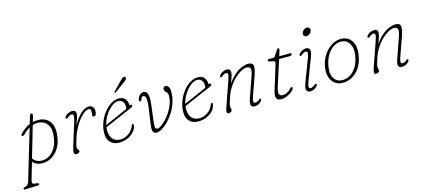

<svg xmlns="http://www.w3.org/2000/svg" viewBox="-119 -1262 4617 2085"><g transform="rotate(-15 2189.0 -219.0)"><path d="M106.5 -344Q93 -330.5 82.5 -335Q75 -338.5 75.2 -346Q75.5 -353.5 82 -360Q139 -417 193.5 -440L219.5 -527.5Q225 -545.5 240 -545.5Q258 -545.5 247 -507.5L231 -452Q265.5 -460 305 -457.5Q384 -452 423.5 -393Q463 -334 447 -224.5Q436 -148.5 399.2 -94.8Q362.5 -41 310.8 -14.5Q259 12 202 7.5Q141 2.5 111 -39.5L56 149Q51.5 165.5 50 180Q48.5 194.5 72.5 198.5L104 203Q122 204.5 122 215.5Q122 227.5 105.5 228.5L-39.5 233.5Q-53.5 234.5 -53.5 224Q-53.5 213.5 -44 211.5Q-16.5 205.5 -4.5 194.2Q7.5 183 14.5 160L182.5 -404Q146 -383.5 106.5 -344ZM208.5 -22Q253 -18 294.5 -39.8Q336 -61.5 366.5 -109.2Q397 -157 408 -230Q422.5 -323 389.2 -373Q356 -423 297.5 -428.5Q257.5 -432 222 -421L120 -72Q147 -27.5 208.5 -22Z M591 -392.5Q586.5 -395 586 -401Q585.5 -407 589.5 -413.5Q600 -431 624.8 -444Q649.5 -457 673 -457Q715 -457 715 -417.5Q715 -394.5 703.5 -360.8Q692 -327 679 -293Q703 -338.5 733 -375.8Q763 -413 795.8 -435Q828.5 -457 861.5 -457Q890.5 -457 904.5 -439Q918.5 -421 918.5 -392Q918.5 -338 887 -338Q872.5 -338 872.5 -358.5Q872.5 -365.5 874.8 -374Q877 -382.5 877 -394Q877 -410 871.2 -420Q865.5 -430 851 -430Q821.5 -430 781.8 -393.8Q742 -357.5 704 -295.2Q666 -233 641.5 -155Q629 -115 623.8 -94Q618.5 -73 618.5 -60Q618.5 -48 628.5 -36.8Q638.5 -25.5 638.5 -18Q638.5 -7.5 626.2 0.2Q614 8 600.5 8Q579 8 575 -13Q571 -34 587.5 -87L664.5 -334Q679 -380 678.8 -401Q678.5 -422 658 -422Q639.5 -422 615.5 -403.5Q608 -397.5 602.2 -393.5Q596.5 -389.5 591 -392.5Z M1281 -136Q1281 -105.5 1256 -72.2Q1231 -39 1185.8 -15.8Q1140.5 7.5 1080 7.5Q1018.5 7.5 983.2 -29.5Q948 -66.5 948 -130Q948 -191 969.5 -249.2Q991 -307.5 1027 -354.5Q1063 -401.5 1107.5 -429.5Q1152 -457.5 1198 -457.5Q1243.5 -457.5 1267.2 -429.8Q1291 -402 1291 -362Q1291 -352.5 1303 -356Q1319 -361.5 1319 -344Q1319 -332.5 1304 -326Q1267.5 -310.5 1220.2 -290Q1173 -269.5 1125.8 -249Q1078.5 -228.5 1041.2 -212.2Q1004 -196 988 -189Q986 -174 986 -160Q986 -89 1017.5 -55.8Q1049 -22.5 1100 -22.5Q1150.5 -22.5 1195 -52.5Q1239.5 -82.5 1261 -140Q1265 -151 1272 -151Q1281 -151 1281 -136ZM1182 -431.5Q1156 -431.5 1127 -413.5Q1098 -395.5 1070.5 -364.8Q1043 -334 1022.2 -294.8Q1001.5 -255.5 992 -213.5Q1010 -221.5 1041 -235Q1072 -248.5 1109 -264.8Q1146 -281 1182.8 -297.2Q1219.5 -313.5 1249 -326.5Q1251 -337.5 1251 -355Q1251 -390 1232.2 -410.8Q1213.5 -431.5 1182 -431.5ZM1264.5 -634Q1282 -652 1293.8 -661.8Q1305.5 -671.5 1317.5 -669Q1326.5 -667 1329.5 -659.8Q1332.5 -652.5 1329 -643.5Q1325 -634 1314.5 -625.2Q1304 -616.5 1291 -607L1182.5 -528.5Q1175 -523.5 1171 -528Q1168.5 -530.5 1170.5 -534.5Q1172.5 -538.5 1175.5 -542Z M1456.5 -44Q1456.5 -64.5 1461.5 -103.5Q1466.5 -142.5 1473.5 -187.8Q1480.5 -233 1486 -273.5Q1491.5 -314 1492 -337Q1493 -377 1485.2 -395Q1477.5 -413 1459 -413Q1446.5 -413 1442 -404.2Q1437.5 -395.5 1435 -385.5Q1429 -366 1419.5 -366Q1404.5 -366 1404.5 -381.5Q1404.5 -394 1413 -411.2Q1421.5 -428.5 1437.8 -441.8Q1454 -455 1478 -455Q1504 -455 1516.2 -426.5Q1528.5 -398 1526 -346.5Q1525 -325 1520.2 -285.8Q1515.5 -246.5 1509.8 -202.5Q1504 -158.5 1499.8 -120.8Q1495.5 -83 1495.5 -65Q1495.5 -32 1521.5 -32Q1537 -32 1562.8 -49.2Q1588.5 -66.5 1617.8 -97Q1647 -127.5 1673.2 -167.5Q1699.5 -207.5 1716 -253.5Q1732.5 -299.5 1732.5 -347Q1732.5 -364.5 1728.5 -372.8Q1724.5 -381 1716.5 -388Q1694.5 -407.5 1694.5 -428Q1694.5 -438.5 1702.8 -447.8Q1711 -457 1723.5 -457Q1742.5 -457 1755.5 -437.8Q1768.5 -418.5 1768.5 -378Q1768.5 -317 1749.5 -259.8Q1730.5 -202.5 1699.5 -154Q1668.5 -105.5 1632.5 -69Q1596.5 -32.5 1561.8 -12.2Q1527 8 1500.5 8Q1480.5 8 1468.5 -5.8Q1456.5 -19.5 1456.5 -44Z M2169.5 -136Q2169.5 -105.5 2144.5 -72.2Q2119.5 -39 2074.2 -15.8Q2029 7.5 1968.5 7.5Q1907 7.5 1871.8 -29.5Q1836.5 -66.5 1836.5 -130Q1836.5 -191 1858 -249.2Q1879.5 -307.5 1915.5 -354.5Q1951.5 -401.5 1996 -429.5Q2040.5 -457.5 2086.5 -457.5Q2132 -457.5 2155.8 -429.8Q2179.5 -402 2179.5 -362Q2179.5 -352.5 2191.5 -356Q2207.5 -361.5 2207.5 -344Q2207.5 -332.5 2192.5 -326Q2156 -310.5 2108.8 -290Q2061.5 -269.5 2014.2 -249Q1967 -228.5 1929.8 -212.2Q1892.5 -196 1876.5 -189Q1874.5 -174 1874.5 -160Q1874.5 -89 1906 -55.8Q1937.5 -22.5 1988.5 -22.5Q2039 -22.5 2083.5 -52.5Q2128 -82.5 2149.5 -140Q2153.5 -151 2160.5 -151Q2169.5 -151 2169.5 -136ZM2070.5 -431.5Q2044.5 -431.5 2015.5 -413.5Q1986.5 -395.5 1959 -364.8Q1931.5 -334 1910.8 -294.8Q1890 -255.5 1880.5 -213.5Q1898.5 -221.5 1929.5 -235Q1960.5 -248.5 1997.5 -264.8Q2034.5 -281 2071.2 -297.2Q2108 -313.5 2137.5 -326.5Q2139.5 -337.5 2139.5 -355Q2139.5 -390 2120.8 -410.8Q2102 -431.5 2070.5 -431.5Z M2328.5 -392.5Q2324 -395 2323.5 -401Q2323 -407 2327 -413.5Q2339.5 -432.5 2364 -444.8Q2388.5 -457 2410.5 -457Q2434 -457 2443.2 -447Q2452.5 -437 2452.5 -418.5Q2452.5 -402.5 2445.8 -378Q2439 -353.5 2418.5 -297.5Q2457.5 -356.5 2499.5 -391.2Q2541.5 -426 2581 -441.5Q2620.5 -457 2651.5 -457Q2703.5 -457 2707.8 -420.8Q2712 -384.5 2686 -311L2610 -96Q2597.5 -60 2600.2 -44.5Q2603 -29 2620 -29Q2629.5 -29 2639.2 -32.8Q2649 -36.5 2661 -46Q2668 -52 2673 -56Q2678 -60 2684 -57Q2688.5 -55 2688.8 -48.8Q2689 -42.5 2686 -37Q2676 -18 2651.8 -5.2Q2627.5 7.5 2603.5 7.5Q2572 7.5 2563.5 -13.8Q2555 -35 2575 -91.5L2652.5 -313Q2674.5 -376.5 2667.2 -399.8Q2660 -423 2627 -423Q2599 -423 2562.8 -403.8Q2526.5 -384.5 2488.8 -348.8Q2451 -313 2418.5 -262.5Q2386 -212 2366 -149Q2351 -101 2347 -85.8Q2343 -70.5 2343 -62Q2343 -55.5 2346.5 -44.2Q2350 -33 2350 -21Q2350 -8 2338 -0.2Q2326 7.5 2310 7.5Q2294 7.5 2291.8 -9.2Q2289.5 -26 2305 -70L2401 -345.5Q2416 -389.5 2414.2 -405.8Q2412.5 -422 2394 -422Q2386 -422 2376 -417.8Q2366 -413.5 2353 -403.5Q2345.5 -398 2340 -393.8Q2334.5 -389.5 2328.5 -392.5Z M2931.5 -411 2882.5 -422Q2867.5 -425.5 2867.5 -437Q2867.5 -441.5 2872.8 -445.2Q2878 -449 2884.5 -449H2934.5Q2946.5 -449 2953.5 -460L2995 -524Q3002.5 -536 3012 -536Q3022 -536 3022 -523Q3022 -518 3020 -511Q3018 -504 3015 -495L3000.5 -449H3121.5Q3136.5 -449 3136.5 -438Q3136.5 -420 3106.5 -420H2991L2901.5 -141Q2880.5 -75.5 2889.2 -53.8Q2898 -32 2927 -32Q2956 -32 2979.5 -43.8Q3003 -55.5 3026.5 -82Q3032.5 -89 3035.2 -90.5Q3038 -92 3042.5 -92Q3051.5 -92 3051.5 -82Q3051.5 -63.5 3027.8 -42.8Q3004 -22 2969.2 -7.2Q2934.5 7.5 2901 7.5Q2858 7.5 2848.8 -22.2Q2839.5 -52 2854.5 -100.5L2935.5 -363Q2943 -387 2943.2 -397.8Q2943.5 -408.5 2931.5 -411Z M3344.5 -582.5Q3326.5 -582.5 3316.8 -595.8Q3307 -609 3312 -627Q3317.5 -646.5 3334 -659.2Q3350.5 -672 3368.5 -672Q3387.5 -672 3396.8 -659.2Q3406 -646.5 3400.5 -627Q3395.5 -609 3379.5 -595.8Q3363.5 -582.5 3344.5 -582.5ZM3236 -103Q3219 -58 3222.2 -42Q3225.5 -26 3244 -26Q3258 -26 3285 -45.5Q3292 -51 3298 -55.2Q3304 -59.5 3310 -56.5Q3314.5 -54.5 3315 -48.2Q3315.5 -42 3311.5 -35.5Q3302 -21 3278 -7Q3254 7 3229 7Q3211.5 7 3199.2 -1.8Q3187 -10.5 3185.8 -32.8Q3184.5 -55 3199.5 -95L3294.5 -345.5Q3311 -388.5 3309 -405.8Q3307 -423 3288 -423Q3271.5 -423 3246.5 -403.5Q3240 -398.5 3234 -394Q3228 -389.5 3222 -392.5Q3217.5 -395 3217 -401Q3216.5 -407 3220.5 -413.5Q3232.5 -431.5 3257 -444.2Q3281.5 -457 3303 -457Q3329.5 -457 3341.5 -435.2Q3353.5 -413.5 3331 -354Z M3710 -457Q3782 -451 3817.2 -390.5Q3852.5 -330 3836.5 -237Q3822.5 -151.5 3783.5 -95.5Q3744.5 -39.5 3690.5 -13.5Q3636.5 12.5 3576 7.5Q3532 4 3499.5 -24.2Q3467 -52.5 3453.2 -101.5Q3439.5 -150.5 3451.5 -216Q3460.5 -266.5 3484.5 -311.5Q3508.5 -356.5 3543.5 -390.5Q3578.5 -424.5 3621 -442.8Q3663.5 -461 3710 -457ZM3588.5 -21Q3632.5 -18 3675.8 -40Q3719 -62 3752.5 -112Q3786 -162 3799.5 -242Q3813 -323 3782.8 -374.2Q3752.5 -425.5 3697.5 -429Q3649 -432.5 3605.8 -405.8Q3562.5 -379 3531.8 -328.2Q3501 -277.5 3488.5 -209Q3473 -123 3502 -74Q3531 -25 3588.5 -21Z M3985 -392.5Q3980.5 -395 3980 -401Q3979.5 -407 3983.5 -413.5Q3996 -432.5 4020.5 -444.8Q4045 -457 4067 -457Q4090.5 -457 4099.8 -447Q4109 -437 4109 -418.5Q4109 -402.5 4102.2 -378Q4095.5 -353.5 4075 -297.5Q4114 -356.5 4156 -391.2Q4198 -426 4237.5 -441.5Q4277 -457 4308 -457Q4360 -457 4364.2 -420.8Q4368.5 -384.5 4342.5 -311L4266.5 -96Q4254 -60 4256.8 -44.5Q4259.5 -29 4276.5 -29Q4286 -29 4295.8 -32.8Q4305.5 -36.5 4317.5 -46Q4324.5 -52 4329.5 -56Q4334.5 -60 4340.5 -57Q4345 -55 4345.2 -48.8Q4345.5 -42.5 4342.5 -37Q4332.5 -18 4308.2 -5.2Q4284 7.5 4260 7.5Q4228.5 7.5 4220 -13.8Q4211.5 -35 4231.5 -91.5L4309 -313Q4331 -376.5 4323.8 -399.8Q4316.5 -423 4283.5 -423Q4255.5 -423 4219.2 -403.8Q4183 -384.5 4145.2 -348.8Q4107.5 -313 4075 -262.5Q4042.5 -212 4022.5 -149Q4007.5 -101 4003.5 -85.8Q3999.5 -70.5 3999.5 -62Q3999.5 -55.5 4003 -44.2Q4006.5 -33 4006.5 -21Q4006.5 -8 3994.5 -0.2Q3982.5 7.5 3966.5 7.5Q3950.5 7.5 3948.2 -9.2Q3946 -26 3961.5 -70L4057.5 -345.5Q4072.5 -389.5 4070.8 -405.8Q4069 -422 4050.5 -422Q4042.5 -422 4032.5 -417.8Q4022.5 -413.5 4009.5 -403.5Q4002 -398 3996.5 -393.8Q3991 -389.5 3985 -392.5Z"/></g></svg>

Font: Fraunces 9pt SuperSoft Thin
Style: Italic
Weight: 100
Italic angle: -16°
Version: Version 1.000;[0bf87f6ff]